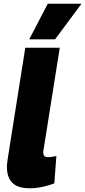

<svg xmlns="http://www.w3.org/2000/svg" viewBox="-20 -995 455 1025"><path d="M115 -740H299L214 -205Q212 -198 211.5 -192Q211 -186 211 -180Q211 -173 213.5 -167Q216 -161 222 -158.5Q228 -156 237 -156Q246 -156 256.5 -157.5Q267 -159 281 -162L270 -16Q242 -5 207 2.5Q172 10 137 10Q76 10 46.5 -18.5Q17 -47 17 -104Q17 -116 19 -130.5Q21 -145 23 -159ZM136 -785 235 -975H415L274 -785Z"/></svg>

Font: Georama ExtraBold
Style: Italic
Weight: 800
Italic angle: -9°
Version: Version 1.001